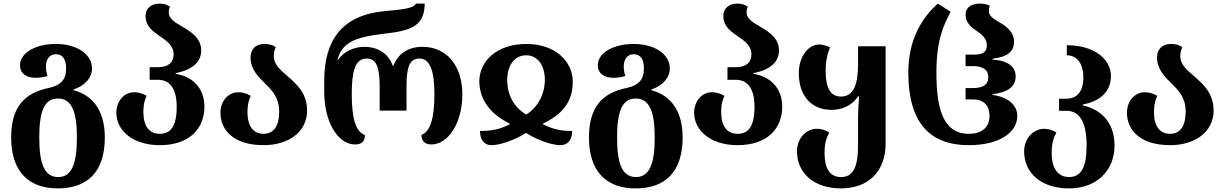

<svg xmlns="http://www.w3.org/2000/svg" viewBox="-20 -793 6806 1066"><path d="M301 253C466 253 562 161 562 -30C562 -179 494 -265 389 -292V-297C456 -318 491 -367 491 -411C491 -499 397 -549 291 -549C171 -549 91 -496 91 -431C91 -381 132 -361 178 -361C198 -361 227 -365 244 -371C240 -382 235 -402 235 -424C235 -463 255 -492 290 -492C328 -492 347 -463 347 -414C347 -362 330 -321 248 -304C115 -276 42 -198 42 -30C42 161 140 253 301 253ZM303 190C226 190 198 115 198 -30C198 -173 225 -246 302 -246C378 -246 407 -173 407 -30C407 115 379 190 303 190Z M867 13C1032 13 1115 -79 1115 -201C1115 -301 1052 -368 955 -383V-387C1052 -406 1097 -451 1097 -513C1097 -582 1040 -617 989 -647C951 -669 917 -690 917 -723C917 -734 919 -744 924 -755C910 -766 893 -773 865 -773C823 -773 788 -749 788 -705C788 -648 827 -620 866 -593C905 -567 944 -540 944 -491C944 -445 913 -420 857 -420H811V-350H857C924 -350 961 -300 961 -200C961 -92 928 -50 867 -50C809 -50 776 -92 776 -171C776 -207 781 -233 794 -261C774 -273 749 -281 726 -281C670 -281 626 -233 626 -167C626 -68 718 13 867 13Z M1443 13C1581 13 1685 -60 1685 -179C1685 -280 1622 -330 1570 -376C1532 -408 1500 -438 1500 -482C1500 -499 1504 -515 1511 -531C1497 -542 1477 -549 1448 -549C1400 -549 1371 -520 1371 -474C1371 -409 1413 -367 1454 -327C1493 -289 1530 -248 1530 -174C1530 -96 1502 -50 1443 -50C1385 -50 1354 -95 1354 -169C1354 -206 1359 -233 1372 -261C1352 -273 1327 -281 1304 -281C1248 -281 1204 -233 1204 -167C1204 -67 1282 13 1443 13Z M1951 9C1993 9 2006 -12 2006 -44C1956 -60 1933 -134 1933 -269C1933 -390 1949 -468 2015 -468C2068 -468 2088 -423 2088 -315V-179H2237V-315C2237 -423 2255 -468 2309 -468C2368 -468 2392 -398 2392 -269C2392 -136 2368 -61 2320 -44C2320 -12 2338 9 2374 9C2470 9 2547 -112 2547 -269C2547 -425 2463 -533 2325 -533C2244 -533 2188 -492 2165 -429H2160C2138 -492 2082 -533 2002 -533C1949 -533 1890 -509 1857 -461H1854C1878 -553 1942 -586 2107 -605C2257 -622 2337 -644 2338 -773H2289C2278 -748 2226 -741 2113 -731C1877 -708 1780 -568 1780 -343V-285C1780 -112 1858 9 1951 9Z M2710 13C2749 13 2829 -10 2901 -55C2971 -10 3051 13 3090 13C3139 13 3156 -24 3157 -66C3100 -66 3055 -72 2991 -105C3104 -158 3160 -229 3160 -339C3160 -453 3062 -549 2903 -549C2737 -549 2641 -453 2641 -339C2644 -235 2704 -159 2813 -105C2755 -73 2705 -66 2645 -66C2645 -22 2664 13 2710 13ZM2902 -157C2833 -197 2796 -267 2796 -350C2796 -424 2833 -486 2901 -486C2969 -486 3005 -425 3005 -350C3005 -271 2967 -198 2902 -157Z M3509 253C3674 253 3770 161 3770 -30C3770 -179 3702 -265 3597 -292V-297C3664 -318 3699 -367 3699 -411C3699 -499 3605 -549 3499 -549C3379 -549 3299 -496 3299 -431C3299 -381 3340 -361 3386 -361C3406 -361 3435 -365 3452 -371C3448 -382 3443 -402 3443 -424C3443 -463 3463 -492 3498 -492C3536 -492 3555 -463 3555 -414C3555 -362 3538 -321 3456 -304C3323 -276 3250 -198 3250 -30C3250 161 3348 253 3509 253ZM3511 190C3434 190 3406 115 3406 -30C3406 -173 3433 -246 3510 -246C3586 -246 3615 -173 3615 -30C3615 115 3587 190 3511 190Z M4075 13C4240 13 4323 -79 4323 -201C4323 -301 4260 -368 4163 -383V-387C4260 -406 4305 -451 4305 -513C4305 -582 4248 -617 4197 -647C4159 -669 4125 -690 4125 -723C4125 -734 4127 -744 4132 -755C4118 -766 4101 -773 4073 -773C4031 -773 3996 -749 3996 -705C3996 -648 4035 -620 4074 -593C4113 -567 4152 -540 4152 -491C4152 -445 4121 -420 4065 -420H4019V-350H4065C4132 -350 4169 -300 4169 -200C4169 -92 4136 -50 4075 -50C4017 -50 3984 -92 3984 -171C3984 -207 3989 -233 4002 -261C3982 -273 3957 -281 3934 -281C3878 -281 3834 -233 3834 -167C3834 -68 3926 13 4075 13Z M4649 253C4803 253 4897 157 4897 4V-536H4744V-440C4744 -333 4724 -257 4649 -257C4593 -257 4564 -300 4564 -402C4564 -454 4575 -500 4589 -530C4565 -540 4548 -546 4528 -546C4469 -546 4415 -480 4415 -387C4415 -255 4491 -183 4596 -183C4659 -183 4713 -210 4744 -258H4750C4747 -212 4744 -176 4744 -151V10C4744 136 4717 190 4649 190C4584 190 4558 137 4558 57C4558 6 4566 -23 4584 -58C4560 -72 4538 -78 4517 -78C4452 -78 4405 -22 4405 48C4405 169 4501 253 4649 253Z M5359 13C5526 13 5628 -56 5628 -149C5628 -210 5577 -254 5491 -266V-270C5577 -280 5619 -314 5619 -368C5619 -422 5577 -457 5491 -462V-467C5575 -477 5610 -508 5610 -561C5610 -619 5563 -650 5524 -672C5491 -691 5470 -708 5470 -732C5470 -742 5471 -750 5476 -760C5463 -769 5445 -773 5417 -773C5375 -773 5341 -751 5341 -714C5341 -668 5369 -644 5399 -624C5432 -602 5459 -579 5459 -541C5459 -505 5436 -490 5393 -490H5341V-426H5379C5441 -426 5467 -404 5467 -365C5467 -324 5441 -304 5379 -304H5341V-241H5381C5444 -241 5474 -205 5474 -149C5474 -89 5434 -50 5359 -50C5212 -50 5179 -199 5179 -390C5179 -575 5221 -656 5258 -728L5187 -773C5103 -698 5023 -579 5023 -390C5023 -113 5141 13 5359 13Z M5915 253C6072 253 6168 151 6168 16C6168 -121 6085 -187 5992 -208V-213C6085 -230 6148 -282 6148 -371C6148 -467 6052 -542 5903 -542V-486C5964 -486 5995 -433 5995 -363C5995 -297 5969 -245 5900 -245H5860V-178H5900C5974 -178 6013 -115 6013 15C6013 138 5981 190 5915 190C5851 190 5819 137 5819 57C5819 6 5827 -23 5845 -58C5821 -72 5799 -78 5778 -78C5713 -78 5666 -19 5666 47C5666 169 5762 253 5915 253Z M6476 13C6614 13 6718 -60 6718 -179C6718 -280 6655 -330 6603 -376C6565 -408 6533 -438 6533 -482C6533 -499 6537 -515 6544 -531C6530 -542 6510 -549 6481 -549C6433 -549 6404 -520 6404 -474C6404 -409 6446 -367 6487 -327C6526 -289 6563 -248 6563 -174C6563 -96 6535 -50 6476 -50C6418 -50 6387 -95 6387 -169C6387 -206 6392 -233 6405 -261C6385 -273 6360 -281 6337 -281C6281 -281 6237 -233 6237 -167C6237 -67 6315 13 6476 13Z"/></svg>

Font: Noto Serif Georgian Bold
Style: Regular
Weight: 700
Designer: Monotype Design Team, Akaki Razmadze
Foundry: Google LLC
Version: Version 2.003